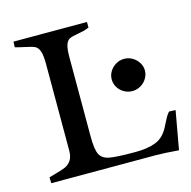

<svg xmlns="http://www.w3.org/2000/svg" viewBox="-97 -732 830 833"><g transform="rotate(-15 318.5 -315.5)"><path d="M81.5 -599.1Q48.3 -606.4 33.7 -610.8L34.7 -635.7H364.7V-610.4Q350.6 -604.5 339.4 -601.8Q328.1 -599.1 309.6 -595.7Q286.1 -591.8 274.9 -586.2Q263.7 -580.6 257.6 -563Q251.5 -545.4 251.5 -507.8V-152.3Q251.5 -93.3 262.9 -70.6Q274.4 -47.9 306.2 -42Q337.9 -36.1 422.4 -36.1Q476.1 -36.1 512.9 -50Q549.8 -64 571.8 -106L579.1 -120.6Q586.9 -136.7 593.3 -147.7Q599.6 -158.7 607.9 -168L637.2 -167L606.4 5.4Q541 0 499.5 0H34.2L33.2 -26.4Q40.5 -28.8 64.5 -35.6Q92.3 -43 108.4 -50Q124.5 -57.1 135.3 -73Q146 -88.9 146 -117.2V-504.9Q146 -544.4 139.6 -562.7Q133.3 -581.1 121.1 -587.4Q108.9 -593.8 81.5 -599.1ZM553.2 -367.2Q553.2 -349.1 543.2 -332.3Q533.2 -315.4 515.9 -305.2Q498.5 -294.9 478.5 -294.9Q458.5 -294.9 441.2 -304.7Q423.8 -314.5 413.8 -331.1Q403.8 -347.7 403.8 -367.2Q403.8 -385.7 413.8 -402.3Q423.8 -418.9 441.2 -429.2Q458.5 -439.5 478.5 -439.5Q498.5 -439.5 515.9 -429.2Q533.2 -418.9 543.2 -402.3Q553.2 -385.7 553.2 -367.2Z"/></g></svg>

Font: Radley
Style: Regular
Weight: 400
Designer: Vernon Adams
Foundry: Vernon Adams
Version: Version 1.003; ttfautohint (v1.6)